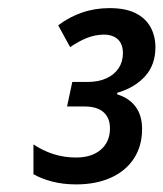

<svg xmlns="http://www.w3.org/2000/svg" viewBox="-20 -874 413 485"><path d="M172.4 -408.2Q139.6 -408.2 112.1 -415.3Q84.5 -422.4 64.5 -434.1V-509.3Q87.4 -493.7 114.5 -484.9Q141.6 -476.1 171.9 -476.1Q211.9 -476.1 234.9 -496.1Q257.8 -516.1 257.8 -549.8Q257.8 -576.2 241.5 -590.6Q225.1 -605 194.3 -605H149.4L162.6 -667H201.2Q229 -667 249 -676.3Q269 -685.5 279.8 -701.9Q290.5 -718.3 290.5 -739.7Q290.5 -762.7 277.6 -774.7Q264.6 -786.6 241.7 -786.6Q219.2 -786.1 198.7 -777.8Q178.2 -769.5 157.2 -754.9L127 -810.1Q154.8 -831.1 187.3 -842.3Q219.7 -853.5 256.8 -853.5Q297.4 -853.5 322.8 -840.6Q348.1 -827.6 360.4 -805.2Q372.6 -782.7 372.6 -754.9Q372.6 -710.4 346.7 -681.6Q320.8 -652.8 276.4 -639.6L275.9 -635.7Q306.2 -626.5 322.5 -604.5Q338.9 -582.5 338.9 -548.3Q338.9 -504.9 318.1 -473.4Q297.4 -441.9 259.8 -425Q222.2 -408.2 172.4 -408.2Z"/></svg>

Font: Open Sans SemiCondensed SemiBold
Style: Italic
Weight: 600
Width: 4
Italic angle: -12°
Designer: Monotype Design Team
Foundry: Monotype Imaging Inc.
Version: Version 3.000